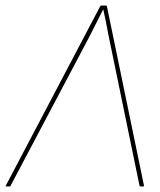

<svg xmlns="http://www.w3.org/2000/svg" viewBox="-38 -675 580 695"><path d="M-15 0Q-16 0 -17 -1Q-18 -2 -17 -3L324 -651Q326 -655 329 -655H345Q348 -655 349 -652L483 -4Q484 -1 482.5 -0.5Q481 0 479 0H471Q468 0 467 -3L354 -551Q350 -573 345.5 -595.5Q341 -618 336 -640H335Q323 -617 311 -592.5Q299 -568 287 -545L0 -2Q-1 -1 -1.5 -0.5Q-2 0 -4 0Z"/></svg>

Font: Sofia Sans Hairline
Style: Italic
Weight: 1
Italic angle: -9°
Designer: Botio Nikoltchev, Ani Petrova
Foundry: lettersoup
Version: Version 4.102